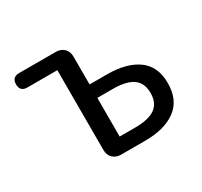

<svg xmlns="http://www.w3.org/2000/svg" viewBox="-119 -700 901 857"><g transform="rotate(-30 332.0 -271.5)"><path d="M66.4 -543H254.9Q281.2 -543 297.4 -527.3Q313.5 -511.7 313.5 -485.4V-341.8H403.3Q503.9 -341.8 561.5 -300.3Q619.1 -258.8 619.1 -172.9Q619.1 -85.9 561.5 -43Q503.9 0 403.3 0H279.3Q252.9 0 236.8 -15.6Q220.7 -31.2 220.7 -57.6V-468.8H66.4Q29.3 -468.8 29.3 -505.9Q29.3 -543 66.4 -543ZM313.5 -272.5V-73.2H393.6Q462.9 -73.2 496.6 -97.2Q530.3 -121.1 530.3 -172.9Q530.3 -224.6 496.6 -248.5Q462.9 -272.5 393.6 -272.5Z"/></g></svg>

Font: GenSenMaruGothic TW TTF Regular
Style: Regular
Weight: 400
Version: Version 1.301